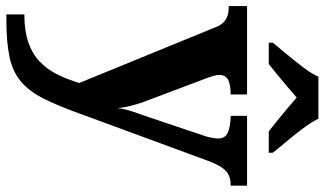

<svg xmlns="http://www.w3.org/2000/svg" viewBox="-234 -572 1046 619"><g transform="rotate(90 289.5 -263.0)"><path d="M27 182Q79 182 116 169.5Q153 157 178 133.5Q203 110 219.5 77.5Q236 45 248 5L68 -435Q61 -453 51 -461.5Q41 -470 29.5 -473.5Q18 -477 4 -477H0V-536H285V-483H282Q254 -483 238 -475Q222 -467 222 -446Q222 -438 225.5 -426.5Q229 -415 232 -407L301 -224Q311 -199 316.5 -180Q322 -161 325 -146.5Q328 -132 329 -118Q331 -139 339.5 -165Q348 -191 351 -198L417 -394Q421 -404 424 -419Q427 -434 427 -443Q427 -465 409 -473.5Q391 -482 358 -483H354V-536H579V-483H575Q557 -483 543.5 -476Q530 -469 519.5 -453Q509 -437 499 -410L348 0Q322 73 298.5 119.5Q275 166 244 192.5Q213 219 165.5 229.5Q118 240 44 240H27ZM118 -619Q134 -638 155.5 -664Q177 -690 197.5 -717Q218 -744 228 -766H363Q374 -744 394 -717Q414 -690 436 -664Q458 -638 473 -619V-606H404Q390 -617 370 -633Q350 -649 330 -666Q310 -683 295 -696Q280 -683 260 -666Q240 -649 220.5 -633Q201 -617 187 -606H118Z"/></g></svg>

Font: Noto Serif Kannada
Style: Regular
Weight: 400
Designer: Universal Thirst, Indian Type Foundry and the Monotype Design Team
Foundry: Monotype Imaging Inc.
Version: Version 2.003